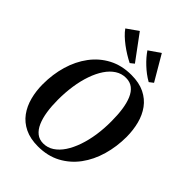

<svg xmlns="http://www.w3.org/2000/svg" viewBox="-283 -1119 1256 1256"><g transform="rotate(45 345.0 -491.0)"><path d="M309.5 11Q238 11 187.2 -13.8Q136.5 -38.5 105 -81.5Q73.5 -124.5 58.8 -180.8Q44 -237 44 -300Q44 -391.5 68 -473Q92 -554.5 139 -617.5Q186 -680.5 254.5 -716.5Q323 -752.5 411.5 -752.5Q483.5 -752.5 534 -727.8Q584.5 -703 615.8 -660Q647 -617 661.2 -561.8Q675.5 -506.5 676 -444.5Q676 -353 652.2 -270.8Q628.5 -188.5 581.8 -125.2Q535 -62 466.8 -25.5Q398.5 11 309.5 11ZM320 -27Q360 -27 393.5 -49Q427 -71 453 -110.2Q479 -149.5 497.2 -202.2Q515.5 -255 524.8 -317.2Q534 -379.5 533.5 -447Q533.5 -504.5 526.5 -553Q519.5 -601.5 504.2 -637.8Q489 -674 463.5 -694Q438 -714 400 -714Q360 -714 326.5 -692.5Q293 -671 267 -632.2Q241 -593.5 222.8 -541.2Q204.5 -489 195.2 -427Q186 -365 186 -297.5Q186 -239.5 193.5 -190.2Q201 -141 217 -104.2Q233 -67.5 258.5 -47.2Q284 -27 320 -27ZM552.5 -820.5 524.5 -799Q501 -812 479.2 -828.5Q457.5 -845 437.8 -863.5Q418 -882 401.2 -901.5Q384.5 -921 371.5 -940L450.5 -994.5ZM375.5 -820.5 348.5 -799Q323.5 -811.5 297.5 -827.5Q271.5 -843.5 247 -862Q222.5 -880.5 202 -900Q181.5 -919.5 168 -939L247 -994.5Z"/></g></svg>

Font: Merriweather 96pt SemiBold
Style: Italic
Weight: 600
Italic angle: -7.8°
Version: Version 2.101